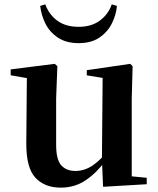

<svg xmlns="http://www.w3.org/2000/svg" viewBox="-20 -835 718 871"><path d="M255.7 16.2Q182.1 16.2 140.2 -29.3Q98.3 -74.7 99.3 -187.9L102 -497.7L132 -475.4L28.4 -493.5V-520.2L228 -545.4L240.2 -534.8L234.7 -388.7V-177.8Q234.7 -111 257.7 -85.3Q280.7 -59.5 321.8 -59.5Q364.7 -59.5 402.5 -85.8Q440.3 -112.1 469.6 -153.8L503.2 -103H456Q418.4 -51 368.8 -17.4Q319.2 16.2 255.7 16.2ZM447.6 12.4 442.4 -109.4V-111.9L445.6 -481.6L373.7 -493.2V-516.6L570.9 -545.4L581.6 -534.8L577.6 -388.7V-35L645.6 -28.5V0.7ZM162.3 -808.2 185.5 -815.2Q202.2 -768.8 240.2 -741.1Q278.2 -713.3 336.8 -713.3Q395 -713.3 433.2 -741.8Q471.4 -770.3 487.1 -815.2L510.6 -808.2Q506.8 -767.4 487.5 -728.7Q468.3 -690.1 431.2 -664.7Q394.2 -639.3 336.8 -639.3Q279.7 -639.3 242.2 -664.7Q204.6 -690.1 185.7 -728.7Q166.8 -767.4 162.3 -808.2Z"/></svg>

Font: Noto Serif SC ExtraLight
Style: Regular
Weight: 200
Designer: Ryoko NISHIZUKA 西塚涼子 (kana & ideographs); Frank Grießhammer (Latin, Greek & Cyrillic); Wenlong ZHANG 张文龙 (bopomofo); San
Foundry: Adobe
Version: Version 2.002-H1;hotconv 1.1.0;makeotfexe 2.6.0